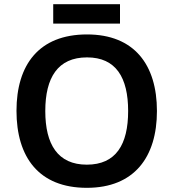

<svg xmlns="http://www.w3.org/2000/svg" viewBox="-20 -890 831 920"><path d="M555 -870H235V-777H555ZM732 -358C732 -580 623 -725 397 -725C166 -725 59 -579 59 -359C59 -137 166 10 396 10C623 10 732 -137 732 -358ZM197 -358C197 -518 257 -615 397 -615C536 -615 594 -518 594 -358C594 -198 536 -101 396 -101C257 -101 197 -198 197 -358Z"/></svg>

Font: Noto Kufi Arabic SemiBold
Style: Regular
Weight: 600
Designer: Monotype Design Team, David Williams, Khaled Hosny
Foundry: Google LLC
Version: Version 2.109